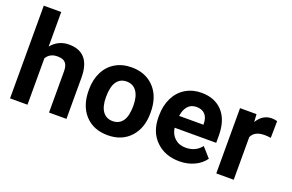

<svg xmlns="http://www.w3.org/2000/svg" viewBox="-94 -1100 2219 1460"><g transform="rotate(20 1015.0 -370.0)"><path d="M191.9 -470.7Q248 -538.1 333 -538.1Q504.9 -538.1 507.3 -338.4V0H366.2V-334.5Q366.2 -379.9 346.7 -401.6Q327.1 -423.3 281.7 -423.3Q219.7 -423.3 191.9 -375.5V0H50.8V-750H191.9Z M591.8 -269Q591.8 -347.7 622.1 -409.2Q652.3 -470.7 709.2 -504.4Q766.1 -538.1 841.3 -538.1Q948.2 -538.1 1015.9 -472.7Q1083.5 -407.2 1091.3 -294.9L1092.3 -258.8Q1092.3 -137.2 1024.4 -63.7Q956.5 9.8 842.3 9.8Q728 9.8 659.9 -63.5Q591.8 -136.7 591.8 -262.7ZM732.9 -258.8Q732.9 -183.6 761.2 -143.8Q789.6 -104 842.3 -104Q893.6 -104 922.4 -143.3Q951.2 -182.6 951.2 -269Q951.2 -342.8 922.4 -383.3Q893.6 -423.8 841.3 -423.8Q789.6 -423.8 761.2 -383.5Q732.9 -343.3 732.9 -258.8Z M1422.4 9.8Q1306.2 9.8 1233.2 -61.5Q1160.2 -132.8 1160.2 -251.5V-265.1Q1160.2 -344.7 1190.9 -407.5Q1221.7 -470.2 1278.1 -504.2Q1334.5 -538.1 1406.7 -538.1Q1515.1 -538.1 1577.4 -469.7Q1639.6 -401.4 1639.6 -275.9V-218.3H1303.2Q1310.1 -166.5 1344.5 -135.3Q1378.9 -104 1431.6 -104Q1513.2 -104 1559.1 -163.1L1628.4 -85.4Q1596.7 -40.5 1542.5 -15.4Q1488.3 9.8 1422.4 9.8ZM1406.2 -423.8Q1364.3 -423.8 1338.1 -395.5Q1312 -367.2 1304.7 -314.5H1501V-325.7Q1500 -372.6 1475.6 -398.2Q1451.2 -423.8 1406.2 -423.8Z M2016.6 -396Q1987.8 -399.9 1965.8 -399.9Q1885.7 -399.9 1860.8 -345.7V0H1719.7V-528.3H1853L1856.9 -465.3Q1899.4 -538.1 1974.6 -538.1Q1998 -538.1 2018.6 -531.7Z"/></g></svg>

Font: Vazir UI
Style: Bold-UI
Weight: 700
Designer: Saber Rastikerdar
Foundry: Saber Rastikerdar
Version: Version 30.1.0